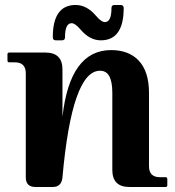

<svg xmlns="http://www.w3.org/2000/svg" viewBox="-20 -747 698 767"><path d="M437.5 -727.1H461.9Q474.1 -727.1 474.1 -714.8Q474.1 -585.9 382.8 -585.9Q338.4 -585.9 301.8 -628.9Q280.3 -654.3 266.1 -654.3Q239.7 -654.3 239.7 -598.1Q239.7 -585.9 227.5 -585.9H203.1Q190.9 -585.9 190.9 -598.1Q190.9 -727.1 282.2 -727.1Q326.7 -727.1 363.3 -684.1Q384.8 -658.7 398.9 -658.7Q425.3 -658.7 425.3 -714.8Q425.3 -727.1 437.5 -727.1ZM122.1 0Q83 0 83 -38.6V-454.1Q83 -498 39.1 -498H17.1Q9.8 -498 9.8 -505.4V-529.8Q9.8 -537.1 17.1 -537.1H161.1Q229.5 -537.1 229.5 -469.7V-280.3Q259.3 -546.9 423.8 -546.9Q493.7 -546.9 533.2 -505.9Q575.2 -462.4 575.2 -376V-83Q575.2 -39.1 619.1 -39.1H641.1Q648.4 -39.1 648.4 -31.7V-7.3Q648.4 0 641.1 0H497.1Q428.7 0 428.7 -68.4V-376Q428.7 -418.5 417.5 -440.9Q405.8 -464.4 379.4 -464.4Q267.6 -464.4 229.5 -38.6Q226.1 0 190.4 0Z"/></svg>

Font: Simply Serif
Style: Bold
Weight: 700
Designer: Wojciech Kalinowski "wmk69" (wmk69@o2.pl)
Foundry: Wojciech Kalinowski "wmk69" (wmk69@o2.pl)
Version: Version 1.0.0; 2022-02-18